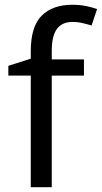

<svg xmlns="http://www.w3.org/2000/svg" viewBox="-20 -785 427 805"><path d="M332 -468H197V0H109V-468H15V-509L109 -539V-570Q109 -674 155 -719.5Q201 -765 283 -765Q315 -765 341.5 -759.5Q368 -754 387 -747L364 -678Q348 -683 327 -688Q306 -693 284 -693Q240 -693 218.5 -663.5Q197 -634 197 -571V-536H332Z"/></svg>

Font: Noto Sans Kaithi
Style: Regular
Weight: 400
Designer: Monotype Design Team
Foundry: Monotype Imaging Inc.
Version: Version 2.005; ttfautohint (v1.8.4.7-5d5b)